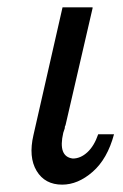

<svg xmlns="http://www.w3.org/2000/svg" viewBox="-20 -493 335 522"><path d="M71 -126 150 -473H231L232 -472L158 -152Q156 -150 156 -144L152 -132Q137 -67 178 -62Q199 -62 217.5 -79Q236 -96 247 -128H290Q272 -61 232 -26Q192 9 149 9Q102 9 79.5 -28.5Q57 -66 71 -126Z"/></svg>

Font: Coval
Style: Light Italic
Weight: 300
Foundry: Context Ltd
Version: Version 001.000